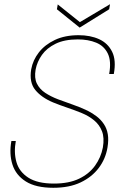

<svg xmlns="http://www.w3.org/2000/svg" viewBox="-20 -879 583 911"><path d="M233 12Q150 12 102.5 -18Q55 -48 39 -98.5Q23 -149 34 -210H55Q45 -156 58 -110Q71 -64 114.5 -36Q158 -8 236 -8Q307 -8 355 -31Q403 -54 431 -93Q459 -132 468 -179Q476 -225 464 -256Q452 -287 426.5 -308Q401 -329 368 -342.5Q335 -356 299.5 -368Q264 -380 232 -393Q177 -416 147.5 -452Q118 -488 128 -550Q136 -594 164.5 -630.5Q193 -667 240.5 -689.5Q288 -712 353 -712Q409 -712 450.5 -693Q492 -674 512 -633.5Q532 -593 520 -528H498Q509 -589 491.5 -625Q474 -661 436.5 -676.5Q399 -692 349 -692Q286 -692 244 -671.5Q202 -651 179 -618.5Q156 -586 149 -549Q142 -509 155 -482.5Q168 -456 194.5 -438.5Q221 -421 255 -408Q289 -395 325.5 -382.5Q362 -370 395 -354Q419 -342 439 -326.5Q459 -311 473 -290Q487 -269 491.5 -242Q496 -215 490 -179Q481 -125 448.5 -82Q416 -39 362.5 -13.5Q309 12 233 12ZM502 -859 498 -835 358 -748 250 -835 254 -858 359 -774Z"/></svg>

Font: DM Sans 17pt Thin
Style: Italic
Weight: 250
Italic angle: -10°
Version: Version 4.004;gftools[0.9.30]